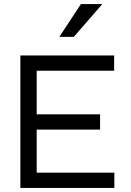

<svg xmlns="http://www.w3.org/2000/svg" viewBox="-20 -922 641 942"><path d="M160 -286V-75H541V0H80V-650H540V-575H160V-361H471V-286ZM271 -741 377 -902H482L342 -741Z"/></svg>

Font: Syne
Style: Regular
Weight: 400
Designer: Lucas Descroix
Foundry: Bonjour Monde
Version: Version 2.200